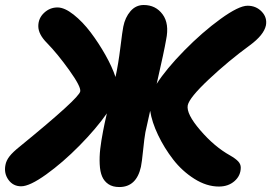

<svg xmlns="http://www.w3.org/2000/svg" viewBox="-40 -775 1089 771"><path d="M44.9 -26.9Q12.7 -26.9 -6.1 -53Q-24.9 -79.1 -18.1 -112.8Q-15.1 -129.9 -2 -147Q11.2 -164.1 40 -187Q278.8 -381.8 282.2 -408.2Q285.6 -426.8 238.3 -492.9Q190.9 -559.1 148.9 -602.1Q113.8 -637.2 113.8 -669.9Q113.8 -701.7 137 -723.4Q160.2 -745.1 190.9 -745.1Q219.2 -745.1 255.6 -716.3Q292 -687.5 324.2 -644.8Q356.4 -602.1 383.5 -554Q410.6 -505.9 423.8 -465.8Q435.1 -517.1 443.4 -584.5Q451.7 -651.9 455.1 -668Q462.4 -705.1 483.9 -730Q505.4 -754.9 537.1 -754.9Q585 -754.9 612.8 -717.5Q640.6 -680.2 627 -615.2Q619.6 -571.3 589.8 -440.9L588.9 -438Q627 -497.6 699.7 -571.8Q772.5 -646 845.7 -699Q918.9 -752 954.1 -752Q988.3 -752 1011 -728.3Q1033.7 -704.6 1027.8 -672.9Q1019.5 -634.3 962.9 -592.8Q878.4 -531.2 799.3 -457Q720.2 -382.8 713.9 -352.1Q707.5 -317.9 764.2 -252Q820.8 -186 883.8 -150.9Q906.7 -137.7 916.7 -126.7Q926.8 -115.7 926.8 -102.1Q926.8 -69.8 901.9 -47.9Q877 -25.9 838.9 -25.9Q789.6 -25.9 740.5 -56.9Q691.4 -87.9 655.5 -134.3Q619.6 -180.7 594.7 -232.9Q569.8 -285.2 563 -330.1Q544.4 -245.6 543.9 -244.1Q539.6 -220.7 534.7 -172.1Q529.8 -123.5 525.9 -105Q507.8 -23.9 439 -23.9Q412.6 -23.9 395.5 -35.4Q378.4 -46.9 370.1 -66.2Q361.8 -85.4 360.4 -115.2Q358.9 -145 362.5 -176.8Q366.2 -208.5 374 -249Q378.9 -275.4 389.2 -319.8Q346.2 -258.3 279.1 -190.2Q211.9 -122.1 145.5 -74.5Q79.1 -26.9 44.9 -26.9Z"/></svg>

Font: Shantell Sans Bouncy
Style: Italic
Weight: 800
Italic angle: -11.31°
Designer: Stephen Nixon, Anya Danilova, Shantell Martin
Foundry: Arrow Type
Version: Version 1.006;[9816181b4]